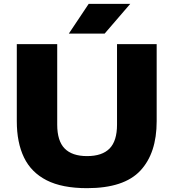

<svg xmlns="http://www.w3.org/2000/svg" viewBox="-20 -970 904 1000"><path d="M433.5 10Q303.5 10 223 -31Q142.5 -72 105 -149.8Q67.5 -227.5 67.5 -338.5V-740H278V-321Q278 -236 316.8 -196.5Q355.5 -157 433.5 -157Q512 -157 550.8 -196.5Q589.5 -236 589.5 -321V-740H796V-338.5Q796 -172 710.8 -81Q625.5 10 433.5 10ZM338.5 -795 442 -950H658.5L525 -795Z"/></svg>

Font: Encode Sans Exp XBd
Style: Regular
Weight: 800
Width: 7
Designer: Multiple Designers
Foundry: Impallari Type
Version: Version 3.002; ttfautohint (v1.8.3) -l 8 -r 50 -G 200 -x 14 